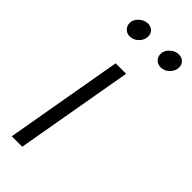

<svg xmlns="http://www.w3.org/2000/svg" viewBox="-252 -808 843 843"><g transform="rotate(45 169.5 -386.5)"><path d="M98 0H33L129 -549H194ZM47 -718Q47 -739 65.5 -756Q84 -773 106 -773Q124 -773 135.5 -762Q147 -751 147 -734Q147 -711 129.5 -693.5Q112 -676 89 -676Q71 -676 59 -688Q47 -700 47 -718ZM239 -718Q239 -739 257.5 -756Q276 -773 298 -773Q316 -773 327.5 -762Q339 -751 339 -734Q339 -711 321.5 -693.5Q304 -676 281 -676Q263 -676 251 -688Q239 -700 239 -718Z"/></g></svg>

Font: Open Sauce Sans Light Italic
Style: Regular
Weight: 300
Italic angle: -10°
Designer: Alfredo Marco Pradil
Foundry: Creative Sauce Fz LLC
Version: Version 1.477